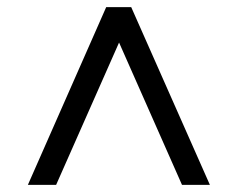

<svg xmlns="http://www.w3.org/2000/svg" viewBox="-20 -517 658 537"><path d="M313 -398 137 0H58L277 -497H347L567 0H489Z"/></svg>

Font: Rosario Medium
Style: Regular
Weight: 500
Version: Version 1.201